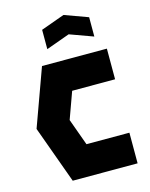

<svg xmlns="http://www.w3.org/2000/svg" viewBox="-138 -1045 884 1132"><g transform="rotate(-15 304.0 -479.0)"><path d="M35 -350 162 -700H558V-513H296L237 -350L296 -187H558V0H162ZM218 -906 362 -958 505 -906V-788L362 -840L218 -788Z"/></g></svg>

Font: Clickuper
Style: Bold
Weight: 700
Designer: Denis Ignatov
Foundry: Denis Ignatov
Version: Version 1.10 April 16, 2021